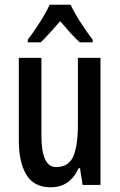

<svg xmlns="http://www.w3.org/2000/svg" viewBox="-20 -786 509 816"><path d="M407 -540V0H331L320 -71H314Q277 10 196 10Q124 10 92 -43.5Q60 -97 60 -188V-540H156V-210Q156 -76 218 -76Q271 -76 291 -120.5Q311 -165 311 -256V-540ZM280 -766Q296 -732 322 -691.5Q348 -651 374 -617V-606H319Q299 -624 278.5 -647Q258 -670 236 -696Q213 -670 191.5 -646Q170 -622 153 -606H98V-617Q124 -651 150.5 -693Q177 -735 191 -766Z"/></svg>

Font: Noto Sans Thai Looped ExtraCondensed Medium
Style: Regular
Weight: 500
Width: 2
Designer: Sasikarn Vongin, Ben Mitchell
Foundry: The Fontpad Ltd
Version: Version 1.001; ttfautohint (v1.8.4.7-5d5b)